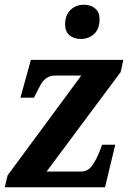

<svg xmlns="http://www.w3.org/2000/svg" viewBox="-20 -788 549 808"><path d="M12 -50 322 -470H213Q190 -470 175.5 -459.5Q161 -449 152.5 -434Q144 -419 125 -381L123 -377H66L110 -536H499L488 -485L176 -66H321Q349 -66 367 -90Q385 -114 401 -156L410 -179H465L422 0H0ZM254 -685Q254 -724 276.5 -746Q299 -768 333 -768Q362 -768 380.5 -752.5Q399 -737 399 -707Q399 -666 376 -645Q353 -624 320 -624Q291 -624 272.5 -639.5Q254 -655 254 -685Z"/></svg>

Font: Noto Serif Narrow
Style: Bold Italic
Weight: 700
Width: 4
Italic angle: -12°
Designer: Monotype Design Team
Foundry: Monotype Imaging Inc.
Version: Version 1.001